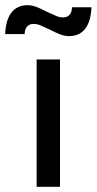

<svg xmlns="http://www.w3.org/2000/svg" viewBox="-80 -719 372 739"><path d="M61 -490H151V0H61ZM112 -605Q89 -616 75.5 -621.5Q62 -627 49 -627Q33 -627 24 -616.5Q15 -606 15 -588H-60Q-58 -642 -36 -670.5Q-14 -699 26 -699Q43 -699 60 -692.5Q77 -686 100 -674Q123 -663 136.5 -657.5Q150 -652 163 -652Q179 -652 188 -662.5Q197 -673 197 -691H272Q270 -637 248 -608.5Q226 -580 186 -580Q169 -580 152 -586.5Q135 -593 112 -605Z"/></svg>

Font: Cabin
Style: Regular
Weight: 400
Designer: Pablo Impallari
Foundry: Pablo Impallari. http://www.impallari.com Igino Marini. http://www.ikern.com
Version: Version 2.200